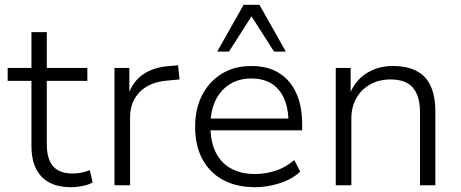

<svg xmlns="http://www.w3.org/2000/svg" viewBox="-20 -772 1919 800"><path d="M276 8Q194 8 152.5 -36.5Q111 -81 111 -163V-435H12V-489H111V-638H175V-489H344V-435H175V-171Q175 -110 201 -79.5Q227 -49 283 -49Q303 -49 321 -53Q339 -57 354 -63L366 -12Q352 -3 326 2.5Q300 8 276 8Z M457 0V-489H519V-376H514Q533 -433 577.5 -463Q622 -493 689 -497L722 -500L728 -441L675 -436Q603 -430 562.5 -389Q522 -348 522 -283V0Z M1043 8Q966 8 910 -22Q854 -52 823.5 -108.5Q793 -165 793 -244Q793 -319 822.5 -376Q852 -433 904.5 -465Q957 -497 1027 -497Q1096 -497 1143 -467.5Q1190 -438 1214.5 -384Q1239 -330 1239 -255V-229H840V-278H1201L1182 -262Q1182 -348 1142.5 -396.5Q1103 -445 1027 -445Q975 -445 936.5 -420.5Q898 -396 877.5 -352.5Q857 -309 857 -251V-244Q857 -181 879 -137Q901 -93 942.5 -70Q984 -47 1042 -47Q1085 -47 1126.5 -60Q1168 -73 1206 -105L1231 -57Q1197 -25 1145.5 -8.5Q1094 8 1043 8ZM885 -557 995 -752H1061L1171 -557H1122L1028 -704L934 -557Z M1379 0V-489H1441V-377H1436Q1458 -435 1506 -466Q1554 -497 1616 -497Q1676 -497 1715.5 -476.5Q1755 -456 1774.5 -413.5Q1794 -371 1794 -307V0H1730V-303Q1730 -348 1717.5 -378.5Q1705 -409 1678 -425Q1651 -441 1607 -441Q1559 -441 1522 -420Q1485 -399 1464.5 -362.5Q1444 -326 1444 -279V0Z"/></svg>

Font: Nunito Sans 10pt Light
Style: Regular
Weight: 300
Designer: Vernon Adams
Foundry: Vernon Adams
Version: Version 3.101;gftools[0.9.27]